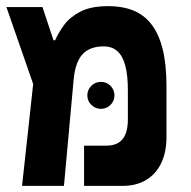

<svg xmlns="http://www.w3.org/2000/svg" viewBox="-20 -609 626 629"><path d="M52.2 0 101.6 -451.7 154.8 -477.1H160.6Q170.9 -501 189.7 -526.9Q208.5 -552.7 243.2 -570.8Q277.8 -588.9 335 -588.9Q380.4 -588.9 415.8 -575Q451.2 -561 475.6 -530Q500 -499 512.7 -448.7Q525.4 -398.4 525.4 -325.7V-160.6Q525.4 -110.4 508.1 -74.5Q490.7 -38.6 458.5 -19.3Q426.3 0 381.3 0H255.4V-131.8H328.6Q352.1 -131.8 367.7 -141.1Q383.3 -150.4 391.1 -169.4Q398.9 -188.5 398.9 -217.8V-313.5Q398.9 -361.8 390.6 -393.6Q382.3 -425.3 364.7 -441.2Q347.2 -457 319.3 -457Q274.4 -457 250.5 -431.4Q226.6 -405.8 221.2 -347.7L189.5 0ZM95.7 -313.5 1 -585.9H119.1L156.7 -472.7ZM310.5 -252.4Q292.5 -252.4 279.3 -265.4Q266.1 -278.3 266.1 -296.4Q266.1 -314.9 279.3 -327.9Q292.5 -340.8 310.5 -340.8Q329.1 -340.8 342 -327.9Q355 -314.9 355 -296.4Q355 -278.3 342 -265.4Q329.1 -252.4 310.5 -252.4Z"/></svg>

Font: Cascadia Code
Style: Regular
Weight: 400
Monospace: yes
Designer: Aaron Bell
Foundry: Saja Typeworks
Version: Version 2106.017